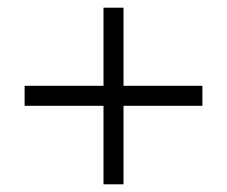

<svg xmlns="http://www.w3.org/2000/svg" viewBox="-20 -479 590 499"><path d="M506 -204H301V0H249V-204H44V-256H249V-459H301V-256H506Z"/></svg>

Font: Ysabeau
Style: Regular
Weight: 400
Designer: Christian Thalmann (Catharsis Fonts)
Version: Version 0.003